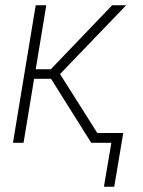

<svg xmlns="http://www.w3.org/2000/svg" viewBox="-20 -540 540 726"><path d="M412 166H373L401 0H325L173 -242H109L69 0H29L115 -520H155L115 -278H172L404 -520H457L207 -260L348 -37H446Z"/></svg>

Font: Iosevka Term Curly Extralight
Style: Italic
Weight: 200
Italic angle: -9°
Designer: Belleve Invis
Foundry: Belleve Invis
Version: Version 32.3.0